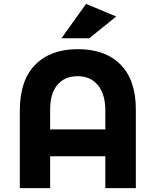

<svg xmlns="http://www.w3.org/2000/svg" viewBox="-20 -968 802 988"><path d="M439 -771H296L423 -948L578 -883ZM82 0V-399Q82 -554 161 -634.5Q240 -715 381 -715Q522 -715 600.5 -635.5Q679 -556 679 -405V0H522V-164H238V0ZM238 -404V-302H522V-399Q522 -483 484 -529.5Q446 -576 379.5 -576Q313 -576 275.5 -531.5Q238 -487 238 -404Z"/></svg>

Font: Montserrat Alternates
Style: Bold
Weight: 700
Version: Version 2.001